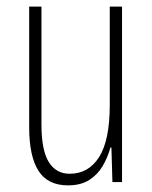

<svg xmlns="http://www.w3.org/2000/svg" viewBox="-20 -549 458 579"><path d="M348 -529V0H319L316 -104H313Q305 -75 290 -49Q275 -23 249.5 -6.5Q224 10 185 10Q124 10 96 -34Q68 -78 68 -165V-529H105V-174Q105 -96 127 -60.5Q149 -25 190 -25Q247 -25 279 -75.5Q311 -126 311 -233V-529Z"/></svg>

Font: Noto Sans Gujarati UI ExtraCondensed ExtraLight
Style: Regular
Weight: 200
Width: 2
Designer: Jelle Bosma - Monotype Design Team, Universal Thirst
Foundry: Monotype Imaging Inc.
Version: Version 2.106; ttfautohint (v1.8.4.7-5d5b)